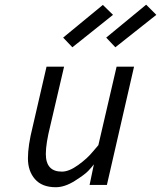

<svg xmlns="http://www.w3.org/2000/svg" viewBox="-20 -782 681 812"><path d="M215.8 9.8Q157.7 9.8 127.9 -24.4Q98.1 -58.6 98.1 -112.3Q98.1 -166 118.2 -246.1L176.8 -500H251L192.9 -251Q173.8 -174.8 173.8 -130.9Q173.8 -55.7 242.2 -56.2Q272 -56.2 310.5 -84Q349.1 -111.8 372.1 -140.1L396 -168L473.1 -500H546.9L432.1 0H358.9L377 -86.9Q368.2 -75.2 353.5 -59.6Q338.9 -43.9 296.4 -17.1Q253.9 9.8 215.8 9.8ZM286.1 -582 247.1 -623 415 -761.2 458 -719.2ZM467.8 -582 429.2 -623 598.1 -762.2 641.1 -719.2Z"/></svg>

Font: TitilliumWeb-Italic
Style: Italic
Weight: 400
Italic angle: -13°
Version: Version 1.001;PS 57.000;hotconv 1.0.70;makeotf.lib2.5.55311